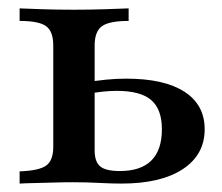

<svg xmlns="http://www.w3.org/2000/svg" viewBox="-20 -436 527 456"><path d="M26.6 0V-29Q72.6 -30.6 89.5 -42.7Q106.5 -54.8 106.5 -87.1V-328.2Q106.5 -361.3 89.5 -373.8Q72.6 -386.3 26.6 -386.3V-416.1Q44.4 -415.3 80.2 -414.1Q116.1 -412.9 155.6 -412.9Q191.9 -412.9 229.4 -414.1Q266.9 -415.3 285.5 -416.1V-386.3Q239.5 -386.3 222.2 -373.8Q204.8 -361.3 204.8 -328.2V-79Q204.8 -51.6 218.1 -40.7Q231.5 -29.8 264.5 -29.8Q314.5 -29.8 339.5 -54.8Q364.5 -79.8 364.5 -129Q364.5 -176.6 339.1 -198.4Q313.7 -220.2 257.3 -220.2Q240.3 -220.2 221.4 -218.1Q202.4 -216.1 180.6 -211.3V-239.5Q206.5 -244.4 231.5 -246.8Q256.5 -249.2 279.8 -249.2Q370.2 -249.2 418.1 -218.1Q466.1 -187.1 466.1 -129Q466.1 -68.5 414.1 -34.3Q362.1 0 268.5 0Q244.4 0 214.9 -1.6Q185.5 -3.2 152.4 -3.2Q130.6 -3.2 106 -2.4Q81.5 -1.6 60.1 -1.2Q38.7 -0.8 26.6 0Z"/></svg>

Font: Playfair 5pt SemiExpanded Light SemiBold
Style: Regular
Weight: 600
Version: Version 2.001;gftools[0.9.30]